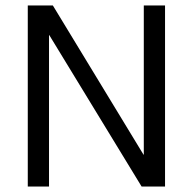

<svg xmlns="http://www.w3.org/2000/svg" viewBox="-20 -685 708 705"><path d="M508 -665H586V0H500L161 -556H160V0H82V-665H174L507 -117Q507 -117 508 -117Z"/></svg>

Font: BreeCF
Style: Light
Weight: 300
Designer: Veronika Burian, Jos Scaglione
Foundry: TypeTogether
Version: Version 0.0.2